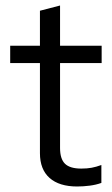

<svg xmlns="http://www.w3.org/2000/svg" viewBox="-20 -667 405 697"><path d="M260 10Q195 10 160 -21Q125 -52 125 -111V-438H17V-501H125V-628L198 -647V-501H349V-438H198V-130Q198 -90 216 -72.5Q234 -55 275 -55Q296 -55 312.5 -58Q329 -61 348 -68V-3Q329 4 305.5 7Q282 10 260 10Z"/></svg>

Font: Red Hat Display
Style: Regular
Weight: 300
Designer: Pentagram, MCKL
Foundry: Pentagram, MCKL
Version: Version 1.023